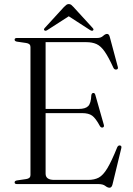

<svg xmlns="http://www.w3.org/2000/svg" viewBox="-20 -882 636 920"><path d="M50 -692Q50 -700 61.5 -700H446Q463.5 -700 474 -709.8Q484.5 -719.5 493 -719.5Q502.5 -719.5 506 -705L544.5 -561.5Q547.5 -551 538.5 -549Q528.5 -547 523.5 -557Q500 -608.5 481.5 -635Q463 -661.5 442.5 -670.8Q422 -680 393.5 -680H198.5V-360H357Q389.5 -360 402.8 -373.8Q416 -387.5 417.5 -425Q419 -435.5 426 -436.5Q434 -438 437 -426.5L477.5 -284Q480.5 -273.5 472 -271Q464 -269.5 459 -277.5Q438.5 -315.5 421.5 -327.8Q404.5 -340 373.5 -340H198.5V-50Q198.5 -20 239.5 -20H403Q432.5 -20 453.2 -31Q474 -42 494.2 -75.5Q514.5 -109 542 -177Q546.5 -186 554.5 -185Q564.5 -184 561 -171L519 2Q515 17.5 505 17.5Q495.5 17.5 484.5 8.8Q473.5 0 451 0H61.5Q50 0 50 -8Q50 -15.5 61 -17.5L105.5 -24Q126 -27 126 -43V-657Q126 -673 105.5 -676L61 -682.5Q50 -684.5 50 -692ZM425.5 -736Q420.5 -732.5 411.5 -738L309.5 -804L207 -738Q198.5 -732.5 193.5 -736Q187.5 -740.5 194.5 -748L286.5 -848.5Q293 -855 298 -858.8Q303 -862.5 309.5 -862.5Q316.5 -862.5 321.2 -858.8Q326 -855 332 -848.5L424 -748Q431 -740.5 425.5 -736Z"/></svg>

Font: Fraunces 72pt Light
Style: Regular
Weight: 300
Version: Version 1.000;[0bf87f6ff]